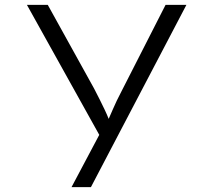

<svg xmlns="http://www.w3.org/2000/svg" viewBox="-20 -542 879 792"><path d="M275 230 405 -15 411 53 91 -522H177L368 -177Q393 -129 412 -89Q431 -49 440 -18L418 -28Q431 -57 445.5 -91Q460 -125 481 -165L663 -522H749L476 -1L355 230Z"/></svg>

Font: Lexend Tera Light
Style: Regular
Weight: 300
Designer: Bonnie Shaver-Troup, Thomas Jockin
Foundry: Lexend
Version: Version 1.007